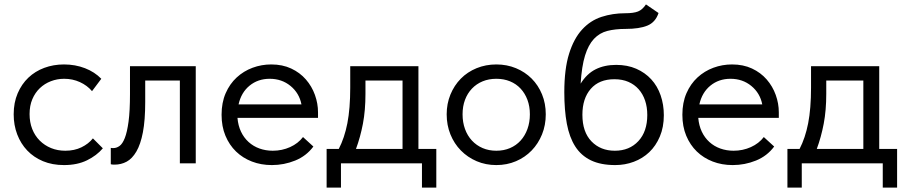

<svg xmlns="http://www.w3.org/2000/svg" viewBox="-20 -740 4100 870"><path d="M270 8Q217 8 175 -9.5Q133 -27 103.5 -58Q74 -89 58 -131Q42 -173 42 -222Q42 -275 60 -317Q78 -359 108.5 -388Q139 -417 180.5 -432.5Q222 -448 270 -448Q321 -448 365 -431Q409 -414 439 -383L397 -327Q375 -353 342 -368Q309 -383 271 -383Q239 -383 210.5 -372Q182 -361 160.5 -340.5Q139 -320 126.5 -290.5Q114 -261 114 -223Q114 -186 126 -155.5Q138 -125 160 -103Q182 -81 211.5 -69Q241 -57 276 -57Q317 -57 349 -72.5Q381 -88 401 -113L446 -68Q418 -35 374 -13.5Q330 8 270 8Z M499 6Q491 6 487.5 5.5Q484 5 482 4V-70Q486 -69 489 -69Q492 -69 494 -69Q508 -69 521.5 -78.5Q535 -88 545.5 -114.5Q556 -141 562.5 -189Q569 -237 569 -314V-440H867V0H795V-375H638V-278Q638 -195 627.5 -140.5Q617 -86 598 -53.5Q579 -21 554 -7.5Q529 6 499 6Z M1212 8Q1163 8 1121.5 -8Q1080 -24 1049.5 -53.5Q1019 -83 1001.5 -125Q984 -167 984 -220Q984 -275 1002.5 -317.5Q1021 -360 1052.5 -389Q1084 -418 1124.5 -433Q1165 -448 1209 -448Q1260 -448 1299.5 -429.5Q1339 -411 1366 -380Q1393 -349 1407 -310Q1421 -271 1421 -231V-206H1056Q1059 -171 1072 -143.5Q1085 -116 1106.5 -96.5Q1128 -77 1156 -67Q1184 -57 1216 -57Q1258 -57 1294.5 -73.5Q1331 -90 1353 -119L1400 -76Q1368 -33 1317.5 -12.5Q1267 8 1212 8ZM1202 -383Q1149 -383 1111 -352Q1073 -321 1061 -267H1346Q1336 -318 1296.5 -350.5Q1257 -383 1202 -383Z M1460 -65H1515Q1541 -115 1554 -181.5Q1567 -248 1567 -343V-440H1876V-65H1957V110H1892V0H1525V110H1460ZM1636 -315Q1636 -240 1624.5 -179.5Q1613 -119 1593 -65H1804V-375H1636Z M2229 8Q2181 8 2140 -9.5Q2099 -27 2068.5 -58Q2038 -89 2021 -131Q2004 -173 2004 -222Q2004 -270 2021 -311.5Q2038 -353 2068 -383.5Q2098 -414 2139.5 -431Q2181 -448 2229 -448Q2277 -448 2318 -431Q2359 -414 2389 -384Q2419 -354 2436 -312.5Q2453 -271 2453 -222Q2453 -173 2436 -131Q2419 -89 2389 -58Q2359 -27 2318 -9.5Q2277 8 2229 8ZM2229 -57Q2263 -57 2291 -69Q2319 -81 2339 -103Q2359 -125 2370 -155.5Q2381 -186 2381 -222Q2381 -258 2370 -287.5Q2359 -317 2339 -338.5Q2319 -360 2291 -371.5Q2263 -383 2229 -383Q2195 -383 2167 -371.5Q2139 -360 2118.5 -338.5Q2098 -317 2087 -287.5Q2076 -258 2076 -222Q2076 -186 2087 -155.5Q2098 -125 2118.5 -103Q2139 -81 2167 -69Q2195 -57 2229 -57Z M2768 8Q2702 8 2657.5 -13.5Q2613 -35 2586.5 -76.5Q2560 -118 2548.5 -179.5Q2537 -241 2537 -322Q2537 -427 2558.5 -496Q2580 -565 2617.5 -606Q2655 -647 2705.5 -663.5Q2756 -680 2813 -680Q2851 -680 2871 -688Q2891 -696 2907 -720L2964 -681Q2950 -639 2913.5 -624Q2877 -609 2815 -609Q2768 -609 2732.5 -600Q2697 -591 2671.5 -564Q2646 -537 2631 -488.5Q2616 -440 2611 -361Q2639 -406 2679 -426Q2719 -446 2772 -446Q2823 -446 2863 -428.5Q2903 -411 2931 -380.5Q2959 -350 2973.5 -308Q2988 -266 2988 -218Q2988 -164 2970 -121.5Q2952 -79 2922 -50.5Q2892 -22 2852 -7Q2812 8 2768 8ZM2766 -57Q2832 -57 2872.5 -100.5Q2913 -144 2913 -219Q2913 -255 2903 -284.5Q2893 -314 2874 -335.5Q2855 -357 2827.5 -369Q2800 -381 2764 -381Q2695 -381 2657 -337.5Q2619 -294 2619 -220Q2619 -142 2660 -99.5Q2701 -57 2766 -57Z M3300 8Q3251 8 3209.5 -8Q3168 -24 3137.5 -53.5Q3107 -83 3089.5 -125Q3072 -167 3072 -220Q3072 -275 3090.5 -317.5Q3109 -360 3140.5 -389Q3172 -418 3212.5 -433Q3253 -448 3297 -448Q3348 -448 3387.5 -429.5Q3427 -411 3454 -380Q3481 -349 3495 -310Q3509 -271 3509 -231V-206H3144Q3147 -171 3160 -143.5Q3173 -116 3194.5 -96.5Q3216 -77 3244 -67Q3272 -57 3304 -57Q3346 -57 3382.5 -73.5Q3419 -90 3441 -119L3488 -76Q3456 -33 3405.5 -12.5Q3355 8 3300 8ZM3290 -383Q3237 -383 3199 -352Q3161 -321 3149 -267H3434Q3424 -318 3384.5 -350.5Q3345 -383 3290 -383Z M3548 -65H3603Q3629 -115 3642 -181.5Q3655 -248 3655 -343V-440H3964V-65H4045V110H3980V0H3613V110H3548ZM3724 -315Q3724 -240 3712.5 -179.5Q3701 -119 3681 -65H3892V-375H3724Z"/></svg>

Font: Tilda Sans
Style: Regular
Weight: 400
Designer: ParaType Ltd
Foundry: ParaType Ltd
Version: Version 1.009